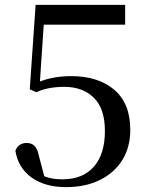

<svg xmlns="http://www.w3.org/2000/svg" viewBox="-20 -752 609 787"><path d="M250 15Q165 15 110 -24Q55 -63 43 -134Q49 -150 61 -158Q73 -166 89 -166Q110 -166 122 -153.5Q134 -141 140 -111L165 -16L131 -44Q157 -30 180 -23.5Q203 -17 236 -17Q319 -17 364.5 -68.5Q410 -120 410 -215Q410 -307 364.5 -351.5Q319 -396 244 -396Q212 -396 183.5 -391Q155 -386 129 -374L102 -386L126 -732H493V-651H143L163 -706L142 -393L109 -403Q150 -423 189 -431.5Q228 -440 271 -440Q383 -440 448.5 -384Q514 -328 514 -220Q514 -148 481 -95.5Q448 -43 389 -14Q330 15 250 15Z"/></svg>

Font: Noto Serif TC ExtraLight Medium
Style: Regular
Weight: 500
Version: Version 2.002-H1;hotconv 1.1.0;makeotfexe 2.6.0